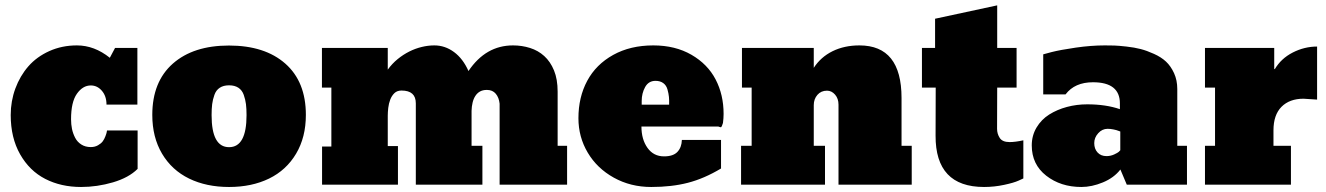

<svg xmlns="http://www.w3.org/2000/svg" viewBox="-20 -707 5075 735"><path d="M21 -266.6Q21 -319.8 38.8 -368.2Q56.6 -416.5 88.6 -453.1Q120.6 -489.7 168.9 -511.5Q217.3 -533.2 274.4 -533.2Q341.3 -533.2 400.4 -485.8L420.4 -523.4H505.9V-306.6H387.7Q387.7 -338.9 370.1 -359.4Q352.5 -379.9 327.6 -379.9Q296.9 -379.9 274.4 -348.1Q252 -316.4 252 -250.5Q252 -231 255.6 -213.4Q259.3 -195.8 267.6 -179.7Q275.9 -163.6 291.3 -153.8Q306.6 -144 327.6 -144Q343.3 -144 355.2 -150.9Q367.2 -157.7 373.3 -166Q379.4 -174.3 383.5 -185.3Q387.7 -196.3 388.4 -200.7Q389.2 -205.1 389.6 -207.5H506.8V-60.5Q473.1 -26.9 412.6 -9Q352.1 8.8 290.5 8.8Q213.4 8.8 153.1 -22.2Q92.8 -53.2 56.9 -116.5Q21 -179.7 21 -266.6Z M563 -267.1Q563 -394 641.6 -463.4Q720.2 -532.7 856.4 -532.7Q993.7 -532.7 1072.3 -463.4Q1150.9 -394 1150.9 -267.1Q1150.9 -181.6 1113.5 -118.7Q1076.2 -55.7 1010 -23.4Q943.8 8.8 856.9 8.8Q770 8.8 703.9 -23.4Q637.7 -55.7 600.3 -118.7Q563 -181.6 563 -267.1ZM790 -266.1Q790 -143.6 856.9 -143.6Q923.8 -143.6 923.8 -266.1Q923.8 -291 921.6 -308.3Q919.4 -325.7 913.1 -343.8Q906.7 -361.8 892.6 -371.1Q878.4 -380.4 856.9 -380.4Q835.4 -380.4 821.3 -371.1Q807.1 -361.8 800.8 -343.8Q794.4 -325.7 792.2 -308.3Q790 -291 790 -266.1Z M1571.8 0V-311.5Q1571.8 -360.4 1517.1 -360.4Q1500 -360.4 1489.7 -350.3Q1479.5 -340.3 1473.9 -325.7Q1468.3 -311 1466.3 -294.2Q1464.4 -277.3 1464.4 -264.2V-147.9H1503.4V0H1212.9V-146H1248.5V-371.6H1212.4V-523.4H1464.4V-440.4Q1481 -463.4 1502.2 -480.7Q1523.4 -498 1546.9 -509.8Q1570.3 -521.5 1594.7 -527.3Q1619.1 -533.2 1642.6 -533.2Q1683.6 -533.2 1718 -507.8Q1752.4 -482.4 1773.4 -435.1Q1839.4 -533.2 1943.8 -533.2Q1978 -533.2 2009 -523.4Q2040 -513.7 2063.5 -492.4Q2086.9 -471.2 2100.8 -437.5Q2114.7 -403.8 2114.7 -356V-148.9H2150.9V0H1892.6V-310.1Q1890.1 -333.5 1877.9 -348.1Q1865.7 -362.8 1843.8 -362.8Q1828.1 -362.8 1817.4 -356.7Q1806.6 -350.6 1799.6 -339.6Q1792.5 -328.6 1789.1 -314Q1785.6 -299.3 1785.2 -282.7V-148.9H1826.7V0Z M2473.1 8.8Q2394 8.8 2329.8 -26.9Q2265.6 -62.5 2230 -122.6Q2194.3 -182.6 2194.3 -254.4Q2194.3 -335 2228 -397.7Q2261.7 -460.4 2327.4 -496.8Q2393.1 -533.2 2481 -533.2Q2564.9 -533.2 2627 -497.3Q2689 -461.4 2719.5 -402.8Q2750 -344.2 2750 -271Q2750 -254.4 2747.6 -236.3Q2743.2 -222.2 2741 -220.5Q2738.8 -218.8 2729.5 -222.7H2435.5Q2435.5 -173.3 2458.7 -140.9Q2481.9 -108.4 2522 -108.4Q2557.1 -108.4 2573.2 -125.5Q2589.4 -142.6 2590.3 -171.4H2740.2V-62Q2675.8 -23.4 2613.5 -7.3Q2551.3 8.8 2473.1 8.8ZM2436.5 -306.2H2541.5Q2542 -323.2 2540.8 -335.9Q2539.6 -348.6 2535.2 -364.5Q2530.8 -380.4 2519 -388.9Q2507.3 -397.5 2489.3 -397.5Q2462.9 -397.5 2449.7 -373.8Q2436.5 -350.1 2436.5 -320.3Z M3095.2 -447.3Q3122.1 -488.8 3167.2 -511Q3212.4 -533.2 3270 -533.2Q3431.2 -533.2 3431.2 -332V-148.9H3470.2V0H3189.9V-306.2Q3189.9 -329.6 3176.8 -344.7Q3163.6 -359.9 3146 -359.9Q3123 -359.9 3109.1 -343.8Q3095.2 -327.6 3095.2 -304.7V-148.9H3138.2V0H2816.9V-148.9H2857.4V-371.6H2820.3V-523.4H3095.2Z M3897.5 -23.9 3879.4 -15.6Q3861.3 -7.3 3823.7 0.7Q3786.1 8.8 3747.1 8.8Q3560.5 8.8 3561.5 -188L3562 -371.6H3509.3V-523.4H3559.6V-635.3L3797.4 -686.5V-523.4H3871.6V-371.6H3797.4L3796.9 -213.9Q3796.9 -194.8 3807.1 -179Q3817.4 -163.1 3844.7 -163.1Q3866.7 -163.1 3897.5 -169.9Z M3929.7 -150.4Q3929.7 -188 3948 -218.8Q3966.3 -249.5 3996.6 -268.6Q4026.9 -287.6 4064.2 -297.6Q4101.6 -307.6 4142.1 -307.6Q4213.4 -307.6 4267.1 -289.1V-311Q4267.1 -392.1 4164.1 -392.1Q4094.2 -392.1 4059.1 -345.7H3973.6V-499L4006.3 -507.8Q4039.1 -516.1 4098.1 -524.7Q4157.2 -533.2 4209.5 -533.2Q4229.5 -533.2 4245.6 -532.7Q4261.7 -532.2 4292.2 -528.8Q4322.8 -525.4 4346.4 -519.3Q4370.1 -513.2 4397.7 -500.7Q4425.3 -488.3 4443.6 -471.2Q4461.9 -454.1 4474.4 -427Q4486.8 -399.9 4486.8 -366.2V-148.9H4523.9V0H4293.5L4269 -58.1Q4244.6 -26.4 4202.1 -8.8Q4159.7 8.8 4119.6 8.8Q4040.5 8.8 3985.1 -34.4Q3929.7 -77.6 3929.7 -150.4ZM4168.9 -159.2Q4168.9 -137.2 4181.6 -123.3Q4194.3 -109.4 4215.8 -109.4Q4231.4 -109.4 4245.1 -115.7Q4258.8 -122.1 4262.7 -125.7Q4266.6 -129.4 4268.6 -131.8V-203.6L4261.7 -206.1Q4254.9 -209 4242.9 -211.4Q4231 -213.9 4220.2 -213.9Q4199.2 -213.9 4184.1 -197Q4168.9 -180.2 4168.9 -159.2Z M4592.8 -523.4H4857.9V-443.8L4859.9 -441.9Q4883.8 -482.9 4928.7 -505.9Q4973.6 -528.8 5022 -528.8V-325.7L4970.2 -329.1Q4916.5 -329.1 4885.7 -298.1Q4855 -267.1 4855 -208V-148.9H4921.9V0H4592.8V-148.9H4631.3V-371.6H4592.8Z"/></svg>

Font: Bevan
Style: Regular
Weight: 400
Foundry: vernon adams
Version: Version 1.000